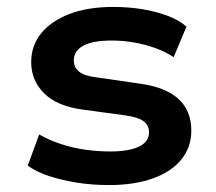

<svg xmlns="http://www.w3.org/2000/svg" viewBox="-20 -524 624 554"><path d="M295 10Q246 10 202 3Q158 -4 121.5 -16Q85 -28 60 -46L93 -136Q121 -120 155.5 -108.5Q190 -97 226.5 -92Q263 -87 298 -87Q352 -87 381 -101Q410 -115 410 -142Q410 -163 394 -174.5Q378 -186 342 -191L217 -208Q144 -218 107 -255Q70 -292 70 -345Q70 -392 98.5 -427.5Q127 -463 180 -483.5Q233 -504 307 -504Q351 -504 390.5 -497.5Q430 -491 463.5 -478.5Q497 -466 518 -447L481 -359Q457 -375 427.5 -385.5Q398 -396 366.5 -401.5Q335 -407 303 -407Q247 -407 220 -392Q193 -377 193 -350Q193 -330 208 -317.5Q223 -305 257 -301L381 -283Q457 -273 494.5 -239Q532 -205 532 -147Q532 -99 503 -63.5Q474 -28 420.5 -9Q367 10 295 10Z"/></svg>

Font: Nunito Sans 10pt SemiExpanded
Style: Bold
Weight: 700
Width: 6
Designer: Vernon Adams
Foundry: Vernon Adams
Version: Version 3.101;gftools[0.9.27]